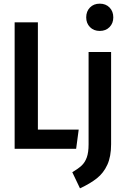

<svg xmlns="http://www.w3.org/2000/svg" viewBox="-20 -813 684 1049"><path d="M187 -105H410L396 0H60V-691H187ZM587 -25Q587 42 566.5 87Q546 132 509.5 161Q473 190 417 216L375 128Q407 109 425.5 92Q444 75 454 47.5Q464 20 464 -24V-529H587ZM599 -718Q599 -686 578.5 -665Q558 -644 525 -644Q492 -644 471.5 -665Q451 -686 451 -718Q451 -751 471.5 -772Q492 -793 525 -793Q558 -793 578.5 -772Q599 -751 599 -718Z"/></svg>

Font: Fira Sans Compressed Medium
Style: Regular
Weight: 500
Width: 1
Designer: bBox Type GmbH & Carrois Corporate GbR & Edenspiekermann AG
Foundry: bBox Type GmbH & Carrois Corporate GbR & Edenspiekermann AG
Version: Version 4.301